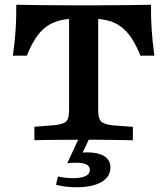

<svg xmlns="http://www.w3.org/2000/svg" viewBox="-20 -591 705 809"><path d="M324.5 -2.4Q297.2 -2.4 260.9 -2Q224.6 -1.6 188.5 -1.4Q152.5 -1.2 124.9 -0.4V-56.9L205.8 -63.3Q245.9 -66.9 258.5 -79Q271 -91.1 271 -125.8V-201.6H393.7V-125.8Q393.7 -91.1 406.2 -78.8Q418.8 -66.5 458.9 -62.5L539.9 -56.5V0Q512.6 -0.8 476.4 -1.2Q440.1 -1.6 404 -2Q367.9 -2.4 340.2 -2.4H332.3ZM296.7 -512.1Q256.4 -512.1 225.7 -503.2Q195.1 -494.4 171.4 -475.8Q147.6 -457.2 128.7 -427.7Q109.7 -398.1 93.1 -356.4H34.2Q42.7 -414.5 45.9 -466.3Q49.1 -518.2 48.6 -571Q91.7 -570.2 150.2 -569.4Q208.7 -568.5 288.8 -568.5H375.9Q456 -568.5 514.5 -569.4Q573 -570.2 616.1 -571Q615.7 -518.2 619 -466.3Q622.4 -414.5 630.5 -356.4H571.6Q555 -398.1 536 -427.7Q517.1 -457.2 493.3 -475.8Q469.6 -494.4 439 -503.2Q408.4 -512.1 368 -512.1ZM271 -201.6V-536.3H393.7V-201.6ZM301.9 198Q278.2 198 256.7 195.3Q235.2 192.6 216.1 187.7L223.9 152.6Q238.6 156 255.5 157.8Q272.4 159.7 287 159.7Q322.8 159.7 340.8 150.7Q358.7 141.7 358.7 124.6Q358.7 109.4 344.4 102Q330.1 94.6 300.4 94.6Q288.7 94.6 279.5 95.3Q270.3 96.1 263.3 96.9L320.5 -26.2H364.9L328.5 51.9Q336.7 51.1 341.1 51.1Q345.5 51.1 350.1 51.1Q393.4 51.1 419.3 67.1Q445.2 83.1 445.2 114.5Q445.2 154 407.5 176Q369.8 198 301.9 198Z"/></svg>

Font: Playfair 5pt SemiExpanded Light
Style: Regular
Weight: 300
Width: 6
Designer: Claus Eggers Sørensen
Foundry: Claus Eggers Sørensen
Version: Version 2.203